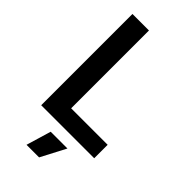

<svg xmlns="http://www.w3.org/2000/svg" viewBox="-292 -810 1101 1101"><g transform="rotate(45 258.5 -260.0)"><path d="M220 69H356L277 220H175ZM74 -740H208V-109H504V0H74Z"/></g></svg>

Font: Encode Sans Narrow
Style: SemiBold
Weight: 600
Designer: Pablo Impallari, Andres Torresi
Foundry: Pablo Impallari, Andres Torresi
Version: Version 1.000; ttfautohint (v1.00) -l 8 -r 50 -G 200 -x 14 -